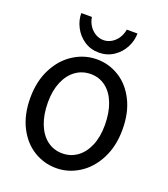

<svg xmlns="http://www.w3.org/2000/svg" viewBox="-171 -1087 1065 1218"><g transform="rotate(20 361.0 -477.5)"><path d="M356 -624Q298.8 -624 254.4 -592Q210 -560.1 185.1 -501.2Q160.2 -442.4 160.2 -363.8Q160.2 -280.3 184.6 -218Q209 -155.8 253.4 -122.3Q297.9 -88.9 356 -88.9Q411.1 -88.9 455.1 -120.1Q499 -151.4 524.2 -210.2Q549.3 -269 549.3 -349.1Q549.3 -433.1 525.1 -495.4Q501 -557.6 457 -590.8Q413.1 -624 356 -624ZM351.1 12.2Q268.6 12.2 198.7 -30.8Q128.9 -73.7 87.2 -156.2Q45.4 -238.8 45.4 -351.6Q45.4 -464.4 89.4 -549.3Q133.3 -634.3 205.8 -679.7Q278.3 -725.1 360.8 -725.1Q442.4 -725.1 511.7 -682.1Q581.1 -639.2 622.6 -556.6Q664.1 -474.1 664.1 -361.3Q664.1 -248.5 620.4 -163.6Q576.7 -78.6 504.6 -33.2Q432.6 12.2 351.1 12.2ZM355 -769Q299.3 -769 256.1 -797.9Q212.9 -826.7 189.2 -872.6Q165.5 -918.5 165.5 -966.8H237.3Q241.7 -935.5 258.5 -909.7Q275.4 -883.8 300.8 -868.7Q326.2 -853.5 355 -853.5Q384.3 -853.5 409.4 -868.7Q434.6 -883.8 451.2 -909.7Q467.8 -935.5 472.7 -966.8H544.9Q544.9 -918.5 521.2 -872.8Q497.6 -827.1 454.1 -798.1Q410.6 -769 355 -769Z"/></g></svg>

Font: Lesson One Medium
Style: Regular
Weight: 500
Designer: But Ko, Victor Gaultney, Annie Olsen, Julie Remington, Don Collingsworth, Eric Hays, Becca Hirsbrunner
Version: Version 1.100